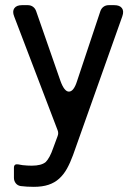

<svg xmlns="http://www.w3.org/2000/svg" viewBox="-20 -517 532 744"><path d="M111 207Q84 207 60 204Q48 202 41 193Q34 184 34 172V133Q34 117 51 120Q55 121 59 121.5Q63 122 68 123Q77 124 86 124.5Q95 125 103 125Q140 125 157 111Q173 95 186 57L203 11Q208 -1 203 -13L35 -453Q27 -473 35.5 -485Q44 -497 65 -497H88Q99 -497 107.5 -491Q116 -485 120 -474L214 -204Q229 -162 247 -162Q266 -162 279 -204L369 -474Q373 -485 381.5 -491Q390 -497 401 -497H423Q444 -497 452.5 -485.5Q461 -474 454 -454L263 84Q252 114 239.5 136.5Q227 159 209.5 175Q192 191 168 199Q144 207 111 207Z"/></svg>

Font: Higure Gothic Medium
Style: Regular
Weight: 500
Designer: Yoshimichi Ohira
Foundry: Positype
Version: Version 1.000